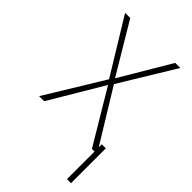

<svg xmlns="http://www.w3.org/2000/svg" viewBox="-215 -602 847 847"><g transform="rotate(45 209.0 -178.0)"><path d="M71.8 -528.3 212.4 -292.5 352.1 -528.3H383.8L227.1 -271L393.1 0H360.8L211.4 -250L63 0H31.2L196.8 -271L39.6 -528.3ZM402.3 -45.4V171.9H377V-45.4Z"/></g></svg>

Font: Roboto Condensed Thin
Style: Regular
Weight: 250
Width: 3
Designer: Christian Robertson
Foundry: Google
Version: Version 3.009; 2024